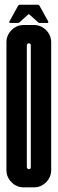

<svg xmlns="http://www.w3.org/2000/svg" viewBox="-20 -808 249 828"><path d="M200.7 -74.7Q200.7 -43.9 178.7 -22Q156.7 0 126 0H82.5Q51.8 0 29.8 -22Q7.8 -43.9 7.8 -74.7V-625.5Q7.8 -656.2 29.8 -678.2Q51.8 -700.2 82.5 -700.2H126Q156.7 -700.2 178.7 -678.2Q200.7 -656.2 200.7 -625.5ZM104.5 -78.6Q112.8 -78.6 112.8 -87.4V-612.3Q112.8 -621.1 104.5 -621.1Q100.6 -621.1 98.1 -618.7Q95.7 -616.2 95.7 -612.3V-87.4Q95.7 -84 98.1 -81.3Q100.6 -78.6 104.5 -78.6ZM20.5 -710.9Q19 -712.9 20.5 -715.3L58.1 -783.2Q60.5 -787.6 65.4 -787.6H143.1Q148.4 -787.6 150.4 -783.2L188 -715.3Q189.5 -712.9 188 -710.9Q186.5 -709 184.1 -709H151.4Q147.5 -709 145.5 -710.9L106.9 -745.6Q104.5 -748 101.6 -745.6L63 -710.9Q61 -709 57.1 -709H24.4Q22 -709 20.5 -710.9Z"/></svg>

Font: Silence Rounded
Style: Regular
Weight: 400
Designer: Lilo Joris
Foundry: Lilo Joris
Version: Version 1.019;Fontself Maker 3.5.7